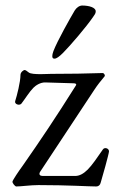

<svg xmlns="http://www.w3.org/2000/svg" viewBox="-20 -669 417 694"><path d="M177 -457C184 -457 194 -464 208 -478C234 -504 292 -572 316 -607C322 -616 326 -620 326 -628C326 -642 302 -649 277 -649C267 -649 256 -641 250 -631C234 -604 187 -521 173 -484C170 -476 169 -470 169 -466C169 -459 172 -457 177 -457ZM39 5C56 5 91 0 119 0C228 0 299 5 328 5C336 5 342 0 344 -9C349 -25 374 -114 374 -122C374 -133 358 -138 352 -129C332 -100 313 -72 297 -56C282 -41 267 -33 252 -33H134C125 -33 119 -38 125 -48L320 -343C333 -363 344 -376 358 -393C361 -397 356 -405 351 -405C290 -403 234 -402 165 -402C156 -402 142 -401 127 -401C109 -401 90 -402 84 -407C78 -412 72 -416 69 -416C65 -416 54 -408 54 -398C54 -373 41 -322 35 -304C31 -293 49 -286 57 -294C71 -312 86 -337 101 -352C109 -360 126 -372 145 -371L244 -368C259 -368 256 -362 253 -358C180 -242 129 -166 62 -70C48 -51 25 -17 25 -12C25 -7 34 5 39 5Z"/></svg>

Font: Garamond-Math
Style: Regular
Weight: 400
Version: Version 2019-08-16